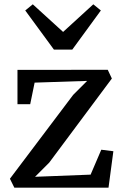

<svg xmlns="http://www.w3.org/2000/svg" viewBox="-20 -870 570 890"><path d="M384 -495 140.5 -487 120 -387H61V-546L479.5 -546.5L498.5 -506L208 -116L142.5 -50.5L400 -60.5L449.5 -176L505.5 -169L483 0H46.5L26 -41.5L319 -430ZM132 -850 272.5 -722 412.5 -850 447.5 -821.5 315 -640H230L97 -821.5Z"/></svg>

Font: Merriweather Text
Style: Regular
Weight: 400
Designer: Eben Sorkin
Foundry: Eben Sorkin
Version: Version 2.100; ttfautohint (v1.7.19-72a1) -l 8 -r 50 -G 200 